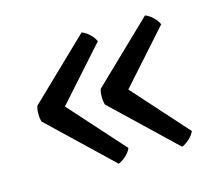

<svg xmlns="http://www.w3.org/2000/svg" viewBox="-70 -547 660 588"><g transform="rotate(-15 260.5 -253.0)"><path d="M326 -256 481 -83Q476 -71 464.5 -60.2Q453 -49.5 440 -44L245 -230Q241.5 -240 241.5 -255.2Q241.5 -270.5 245 -280L434 -462Q447 -457 458.5 -446Q470 -435 475 -423ZM125 -256 280 -83Q275 -71 263.5 -60.2Q252 -49.5 239 -44L44 -230Q40.5 -240 40.5 -255.2Q40.5 -270.5 44 -280L233 -462Q246 -457 257.5 -446Q269 -435 274 -423Z"/></g></svg>

Font: Signika Negative Light Light
Style: Regular
Weight: 300
Version: Version 2.001